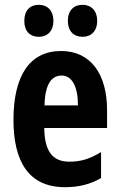

<svg xmlns="http://www.w3.org/2000/svg" viewBox="-20 -768 497 798"><path d="M81 -681C81 -638 105 -615 141 -615C178 -615 202 -640 202 -681C202 -723 178 -748 141 -748C105 -748 81 -725 81 -681ZM262 -681C262 -639 286 -615 323 -615C360 -615 384 -640 384 -681C384 -723 360 -748 323 -748C287 -748 262 -725 262 -681ZM234 -556C104 -556 36 -454 36 -270C36 -97 99 10 250 10C307 10 356 -2 400 -28V-136C353 -107 315 -96 268 -96C198 -96 165 -140 164 -236H425V-310C425 -460 357 -556 234 -556ZM236 -454C280 -454 304 -407 304 -330H165C167 -418 194 -454 236 -454Z"/></svg>

Font: Noto Sans Thai Looped ExtraCondensed
Style: Bold
Weight: 700
Width: 2
Designer: Sasikarn Vongin, Ben Mitchell
Foundry: The Fontpad Ltd
Version: Version 1.001